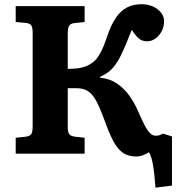

<svg xmlns="http://www.w3.org/2000/svg" viewBox="-20 -729 841 911"><path d="M717.5 161.5Q714.5 120 711 89.3Q707.5 58.5 702.2 35.3Q697 12 687 -7Q673 2.5 657.7 8Q642.5 13.5 625 13.5Q588 13.5 562.5 -4.5Q537 -22.5 517.2 -60.3Q497.5 -98 476.5 -156.5Q462.5 -194.5 450 -223Q437.5 -251.5 423.2 -271.2Q409 -291 389.7 -300.7Q370.5 -310.5 343.5 -310.5H301.5V-127.5Q301.5 -102.5 307.8 -93.3Q314 -84 334.5 -80.5L381.5 -75.5V0H54.5V-75.5L103 -80.5Q120.5 -83 127.7 -92Q135 -101 135 -131.5V-572Q135 -596.5 129 -607.5Q123 -618.5 100.5 -620.5L54.5 -624.5V-700H381.5V-624.5L332.5 -619.5Q314.5 -617 308 -606.7Q301.5 -596.5 301.5 -568.5V-402Q321 -402.5 335.5 -403.5Q350 -404.5 361.8 -407Q373.5 -409.5 382.5 -412.5Q404 -420.5 421.5 -433.8Q439 -447 455 -475.5Q471 -504 488.5 -556.5Q507 -611.5 530 -645Q553 -678.5 583 -693.8Q613 -709 651.5 -709Q681.5 -709 705.8 -698Q730 -687 744.3 -668.7Q758.5 -650.5 758.5 -628Q758.5 -602.5 747 -580.7Q735.5 -559 717.3 -546Q699 -533 678.5 -533Q651.5 -533 635 -549.5Q618.5 -566 605.5 -587.5Q598.5 -572.5 592.5 -556.7Q586.5 -541 578 -520.2Q569.5 -499.5 554.5 -468Q538 -433 515.5 -407Q493 -381 455 -364.5V-360.5Q502.5 -355.5 536.8 -331.5Q571 -307.5 595 -273.2Q619 -239 635 -201.5Q652 -162.5 665.3 -136.5Q678.5 -110.5 691.3 -97.8Q704 -85 718.5 -85Q730.5 -85 737.5 -87.8Q744.5 -90.5 754 -95L796 -81.5V151.5Z"/></svg>

Font: Literata Variable Black
Style: Regular
Weight: 900
Designer: Latin by Veronika Burian and Jose Scaglione. Greek by Irene Vlachou. Cyrillic by Vera Evstafieva.
Foundry: TypeTogether
Version: Version 3.021